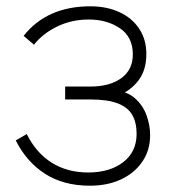

<svg xmlns="http://www.w3.org/2000/svg" viewBox="-20 -575 537 610"><path d="M266 15Q181.5 15 122.8 -23Q64 -61 30 -129L65 -149Q95 -89 144.5 -58Q194 -27 260 -27Q329 -27 371.5 -59.8Q414 -92.5 414 -150Q414 -185.5 400.2 -209.8Q386.5 -234 354.2 -246.5Q322 -259 267 -259H187V-300H266Q329 -300 365.5 -326.8Q402 -353.5 402 -402Q402 -457.5 361 -485.2Q320 -513 262 -513Q208 -513 162.2 -491Q116.5 -469 88 -433L55 -461Q92.5 -508.5 145.8 -531.8Q199 -555 267 -555Q319 -555 359.2 -536.5Q399.5 -518 422.2 -483.8Q445 -449.5 445 -403Q445 -351.5 418.8 -318Q392.5 -284.5 349 -268L343 -288Q383.5 -285 408.8 -262.8Q434 -240.5 445.5 -208.8Q457 -177 457 -146Q457 -98 432.5 -61.8Q408 -25.5 364.8 -5.2Q321.5 15 266 15Z"/></svg>

Font: Manrope Variable Light
Style: Regular
Weight: 200
Designer: Mikhail Sharanda
Foundry: Mikhail Sharanda
Version: Version 4.505